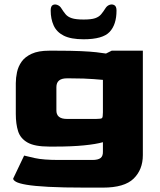

<svg xmlns="http://www.w3.org/2000/svg" viewBox="-20 -679 731 875"><path d="M369 176Q266 176 201 172.5Q136 169 101 163Q66 157 53 149.5Q40 142 40 135L90 30Q101 33 139 41.5Q177 50 250 50H401Q427 50 438.5 41Q450 32 449 10V-31Q418 -22 362.5 -16.5Q307 -11 233 -11H204Q138 -11 105.5 -29.5Q73 -48 62.5 -81Q52 -114 52 -160V-300Q52 -324 57.5 -350Q63 -376 78.5 -398Q94 -420 124.5 -434Q155 -448 204 -448H234Q304 -448 348 -446Q392 -444 418.5 -441Q445 -438 463 -435L489 -448H631V28Q631 94 589 135Q547 176 449 176ZM285 -137H418Q441 -137 445 -141Q449 -145 449 -167V-315Q427 -317 406.5 -318.5Q386 -320 360.5 -321Q335 -322 296 -322H285Q237 -322 237 -282V-177Q236 -137 285 -137ZM361 -500Q303 -500 270.5 -516.5Q238 -533 224.5 -563Q211 -593 211 -631Q211 -651 220.5 -656Q230 -661 241.5 -656.5Q253 -652 259 -642Q269 -626 279 -614Q289 -602 307.5 -596Q326 -590 361 -590Q396 -590 413.5 -596Q431 -602 441 -614Q451 -626 461 -642Q468 -653 479.5 -657Q491 -661 501 -655.5Q511 -650 511 -631Q511 -567 479.5 -533.5Q448 -500 361 -500Z"/></svg>

Font: Goldman
Style: Bold
Weight: 700
Designer: Jaikishan Patel
Version: Version 1.000; ttfautohint (v1.8.3)